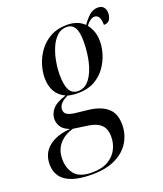

<svg xmlns="http://www.w3.org/2000/svg" viewBox="-206 -673 859 1011"><g transform="rotate(-20 223.5 -168.0)"><path d="M134 240Q-58 240 -58 113Q-58 52 -13.5 16Q31 -20 107 -25Q73 -38 60 -58Q47 -78 47 -102Q47 -131 68.5 -156.5Q90 -182 145 -199Q73 -232 73 -323Q73 -359 85.5 -398Q98 -437 123 -470.5Q148 -504 186.5 -525Q225 -546 278 -546Q307 -546 330.5 -538Q354 -530 374 -511Q391 -536 412.5 -556Q434 -576 462 -576Q484 -576 494.5 -563Q505 -550 505 -531Q505 -512 496 -495.5Q487 -479 462 -479Q462 -537 429 -537Q407 -537 381 -504Q392 -490 402.5 -465.5Q413 -441 413 -404Q413 -371 401.5 -334Q390 -297 366 -263.5Q342 -230 304 -209Q266 -188 213 -188Q194 -188 179 -190Q164 -192 155 -195Q102 -170 102 -135Q102 -115 118.5 -106Q135 -97 165 -94L236 -86Q301 -78 337 -47Q373 -16 373 46Q373 100 346.5 144Q320 188 267 214Q214 240 134 240ZM216 -198Q255 -198 281 -232.5Q307 -267 319.5 -321.5Q332 -376 332 -434Q332 -489 317 -512.5Q302 -536 273 -536Q241 -536 218.5 -514.5Q196 -493 181.5 -459Q167 -425 160 -386Q153 -347 153 -311Q153 -254 168 -226Q183 -198 216 -198ZM139 230Q195 230 230 209Q265 188 281 155.5Q297 123 297 87Q297 42 273 19.5Q249 -3 204 -9L121 -21Q73 -8 43.5 25.5Q14 59 14 111Q14 162 42 196Q70 230 139 230Z"/></g></svg>

Font: Noto Serif Display Condensed
Style: Italic
Weight: 400
Width: 3
Italic angle: -12°
Designer: Monotype Design Team
Foundry: Monotype Imaging Inc.
Version: Version 2.009